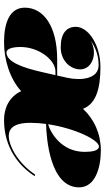

<svg xmlns="http://www.w3.org/2000/svg" viewBox="196 -706 520 952"><g transform="rotate(90 456.0 -230.0)"><path d="M274 -253.5C112 -253.5 18 -187 18 -93C18 -19 91 10 190 10C276.5 10 371 -19 432 -75C459 -16 516 10 574 10C715 10 805 -66 854 -143H844.5C792 -62.5 705 -13.5 654 -13.5C605 -13.5 589 -58.5 589 -120C589 -146 591 -172.5 594.5 -198.5C662 -200 909 -216.5 909 -362C909 -444 808 -470 726 -470C645 -470 572 -438 519.5 -381.5C494 -449 412.5 -468 313 -468C202 -468 113 -408 113 -346C113 -300 145 -271 215 -271C280 -271 324 -318 324 -368C324 -425.5 247.5 -456.5 182 -420C209 -439.5 250 -459 303 -459C373 -459 380 -369 366 -305L354.5 -253.5ZM733 -390C733 -275.5 639.5 -221 596 -208.5C616 -341.5 674 -460.5 706 -460.5C727 -460.5 733 -427 733 -390ZM240 -2C225 -2 213 -24.5 213 -71.5C213 -163.5 278 -245 334 -245H352.5L338 -181C316 -83 287 -2 240 -2Z"/></g></svg>

Font: Bodoni* 24pt Fatface
Style: Italic
Weight: 900
Italic angle: -13°
Version: Version 2.3